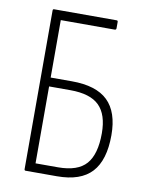

<svg xmlns="http://www.w3.org/2000/svg" viewBox="-77 -711 589 767"><g transform="rotate(10 218.0 -327.5)"><path d="M80 0Q75 0 75 -6V-649Q75 -655 80 -655H334Q339 -655 339 -649V-624Q339 -617 333 -617H114V-384H200Q299 -384 346 -338.5Q393 -293 393 -199Q393 -98 348 -49Q303 0 207 0ZM114 -36H205Q285 -36 319.5 -75.5Q354 -115 354 -200Q354 -276 317.5 -312Q281 -348 200 -348H114Z"/></g></svg>

Font: Sofia Sans Condensed ExtraLight
Style: Regular
Weight: 250
Version: Version 4.100